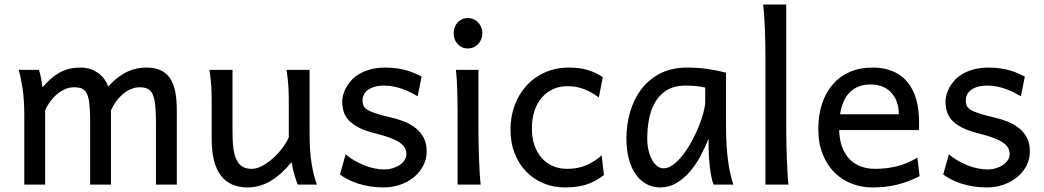

<svg xmlns="http://www.w3.org/2000/svg" viewBox="-20 -801 4530 833"><path d="M461.4 0H371.1V-278.3Q371.1 -323.7 367.7 -351.8Q364.3 -379.9 356.2 -395.8Q348.1 -411.6 334.5 -417Q320.8 -422.4 300.3 -422.4Q282.2 -422.4 264.2 -415Q246.1 -407.7 229.7 -394.3Q213.4 -380.9 199.5 -362.5Q185.5 -344.2 175.8 -322.3V0H85.4V-300.3Q85.4 -372.6 77.1 -422.6Q68.8 -472.7 61 -498H148.9Q154.3 -482.4 158.2 -461.2Q162.1 -439.9 164.6 -422.4Q187 -448.2 207.5 -464.8Q228 -481.4 248.3 -491Q268.6 -500.5 288.6 -504.2Q308.6 -507.8 329.6 -507.8Q353.5 -507.8 373 -501Q392.6 -494.1 407.5 -482.9Q422.4 -471.7 433.1 -456.8Q443.8 -441.9 449.7 -425.8Q472.7 -450.7 494.1 -466.6Q515.6 -482.4 536.1 -491.5Q556.6 -500.5 576.4 -504.2Q596.2 -507.8 615.2 -507.8Q652.3 -507.8 677.7 -495.8Q703.1 -483.9 718.5 -460.4Q733.9 -437 740.5 -402.3Q747.1 -367.7 747.1 -322.3V0H656.7V-268.6Q656.7 -315.9 653.3 -345.7Q649.9 -375.5 641.8 -392.6Q633.8 -409.7 620.1 -416Q606.4 -422.4 585.9 -422.4Q567.9 -422.4 550.3 -415.3Q532.7 -408.2 516.4 -395.3Q500 -382.3 486.1 -363.8Q472.2 -345.2 461.4 -322.3Z M1272 0Q1268.6 -8.3 1264.6 -19.5Q1260.7 -30.8 1257.1 -43.5Q1253.4 -56.2 1250.2 -70.1Q1247.1 -84 1245.1 -97.7Q1200.7 -43.5 1153.6 -15.6Q1106.4 12.2 1054.7 12.2Q898.4 12.2 898.4 -197.8V-341.8Q898.4 -365.2 898.2 -384.3Q897.9 -403.3 897 -421.1Q896 -439 894 -457.5Q892.1 -476.1 888.7 -498H988.8V-227.1Q988.8 -185.5 992.9 -155.5Q997.1 -125.5 1006.8 -106.2Q1016.6 -86.9 1032.5 -77.6Q1048.3 -68.4 1071.8 -68.4Q1093.3 -68.4 1117.7 -81.3Q1142.1 -94.2 1164.3 -114.3Q1186.5 -134.3 1204.8 -158.4Q1223.1 -182.6 1232.9 -205.1V-341.8Q1232.9 -365.7 1232.7 -385Q1232.4 -404.3 1231.4 -421.9Q1230.5 -439.5 1228.5 -457.5Q1226.6 -475.6 1223.1 -498H1323.2V-219.7Q1323.2 -148.4 1331.3 -95Q1339.4 -41.5 1355 0Z M1792 -383.3Q1779.8 -390.6 1764.2 -398.7Q1748.5 -406.7 1730.2 -413.6Q1711.9 -420.4 1691.2 -425Q1670.4 -429.7 1647.9 -429.7Q1621.1 -429.7 1602.8 -423.8Q1584.5 -418 1573.5 -408.9Q1562.5 -399.9 1557.6 -388.4Q1552.7 -377 1552.7 -366.2Q1552.7 -353.5 1556.6 -343.8Q1560.5 -334 1573 -325.7Q1585.4 -317.4 1608.4 -309.6Q1631.3 -301.8 1669.9 -293Q1703.1 -285.6 1732.4 -274.2Q1761.7 -262.7 1783.7 -245.1Q1805.7 -227.5 1818.4 -202.9Q1831.1 -178.2 1831.1 -144Q1831.1 -110.8 1816.4 -82.5Q1801.8 -54.2 1776.4 -33Q1751 -11.7 1716.8 0.2Q1682.6 12.2 1643.1 12.2Q1613.3 12.2 1585.7 7.8Q1558.1 3.4 1533.9 -4.4Q1509.8 -12.2 1489.7 -22.5Q1469.7 -32.7 1455.1 -43.9L1479.5 -131.8Q1496.1 -117.2 1516.8 -105Q1537.6 -92.8 1559.6 -84Q1581.5 -75.2 1603.8 -70.6Q1626 -65.9 1645.5 -65.9Q1667 -65.9 1684.8 -71.5Q1702.6 -77.1 1715.6 -86.2Q1728.5 -95.2 1735.8 -107.2Q1743.2 -119.1 1743.2 -131.8Q1743.2 -145.5 1737.5 -157.5Q1731.9 -169.4 1717 -180.4Q1702.1 -191.4 1676 -201.7Q1649.9 -211.9 1608.9 -222.2Q1564.5 -232.9 1536.4 -247.6Q1508.3 -262.2 1492.4 -279.8Q1476.6 -297.4 1470.7 -317.9Q1464.8 -338.4 1464.8 -361.3Q1464.8 -372.6 1468.5 -387.7Q1472.2 -402.8 1480.7 -419.2Q1489.3 -435.5 1503.2 -451.4Q1517.1 -467.3 1538.1 -479.7Q1559.1 -492.2 1587.4 -500Q1615.7 -507.8 1652.8 -507.8Q1679.2 -507.8 1702.4 -504.4Q1725.6 -501 1744.9 -495.4Q1764.2 -489.7 1780.3 -482.7Q1796.4 -475.6 1809.1 -468.8Z M1948.2 -656.7Q1948.2 -670.4 1952.6 -682.4Q1957 -694.3 1965.1 -703.4Q1973.1 -712.4 1984.4 -717.5Q1995.6 -722.7 2009.3 -722.7Q2022.9 -722.7 2034.7 -717.5Q2046.4 -712.4 2054.7 -703.4Q2063 -694.3 2067.9 -682.4Q2072.8 -670.4 2072.8 -656.7Q2072.8 -643.1 2067.9 -631.1Q2063 -619.1 2054.7 -610.1Q2046.4 -601.1 2034.7 -595.9Q2022.9 -590.8 2009.3 -590.8Q1995.6 -590.8 1984.4 -595.9Q1973.1 -601.1 1965.1 -610.1Q1957 -619.1 1952.6 -631.1Q1948.2 -643.1 1948.2 -656.7ZM2055.7 -231.9Q2055.7 -208.5 2056.4 -176.5Q2057.1 -144.5 2058.3 -111.8Q2059.6 -79.1 2061.3 -49.3Q2063 -19.5 2065.4 0H1965.3V-258.8Q1965.3 -294.4 1965.1 -329.1Q1964.8 -363.8 1964.1 -394.8Q1963.4 -425.8 1961.9 -452.4Q1960.4 -479 1958 -498H2055.7Z M2600.1 -41.5Q2581.5 -27.3 2563.2 -17.3Q2544.9 -7.3 2524.9 -0.7Q2504.9 5.9 2481.9 9Q2459 12.2 2431.6 12.2Q2382.3 12.2 2339.4 -5.1Q2296.4 -22.5 2264.2 -55.2Q2231.9 -87.9 2213.4 -134.3Q2194.8 -180.7 2194.8 -239.3Q2194.8 -294.4 2212.6 -343.3Q2230.5 -392.1 2263.4 -428.7Q2296.4 -465.3 2343.5 -486.6Q2390.6 -507.8 2448.7 -507.8Q2497.6 -507.8 2533 -496.3Q2568.4 -484.9 2595.2 -466.3L2578.1 -378.4Q2544.9 -402.8 2512.2 -415Q2479.5 -427.2 2441.4 -427.2Q2408.7 -427.2 2380.6 -414.8Q2352.5 -402.3 2331.8 -378.9Q2311 -355.5 2299.3 -321.3Q2287.6 -287.1 2287.6 -244.1Q2287.6 -204.6 2298.3 -172.4Q2309.1 -140.1 2329.1 -116.9Q2349.1 -93.8 2377.4 -81.1Q2405.8 -68.4 2441.4 -68.4Q2485.8 -68.4 2522 -83.5Q2558.1 -98.6 2590.3 -127Z M3039.6 -420.9Q3033.7 -422.4 3026.4 -423.8Q3019 -425.3 3009 -426.5Q2999 -427.7 2985.6 -428.7Q2972.2 -429.7 2954.1 -429.7Q2906.2 -429.7 2874.3 -410.4Q2842.3 -391.1 2823.2 -359.1Q2804.2 -327.1 2796.1 -285.6Q2788.1 -244.1 2788.1 -200.2Q2788.1 -171.9 2793.7 -148.2Q2799.3 -124.5 2809.1 -107.2Q2818.8 -89.8 2831.5 -80.3Q2844.2 -70.8 2858.9 -70.8Q2880.4 -70.8 2902.1 -87.4Q2923.8 -104 2943.8 -130.1Q2963.9 -156.2 2981.4 -188.7Q2999 -221.2 3012 -253.2Q3024.9 -285.2 3032.2 -313.5Q3039.6 -341.8 3039.6 -358.9ZM3076.2 0Q3070.8 -11.7 3066.7 -32.2Q3062.5 -52.7 3059.8 -75.9Q3057.1 -99.1 3055.7 -122.1Q3054.2 -145 3054.2 -161.1V-200.2Q3039.6 -162.1 3019.3 -124.3Q2999 -86.4 2972.9 -56.2Q2946.8 -25.9 2914.6 -6.8Q2882.3 12.2 2844.2 12.2Q2813.5 12.2 2786.6 -1.5Q2759.8 -15.1 2740 -42Q2720.2 -68.8 2709 -108.6Q2697.8 -148.4 2697.8 -200.2Q2697.8 -258.3 2713.4 -313.7Q2729 -369.1 2761.2 -412.4Q2793.5 -455.6 2843.3 -481.7Q2893.1 -507.8 2961.4 -507.8Q3008.8 -507.8 3050.8 -501.7Q3092.8 -495.6 3129.9 -485.8V-258.8Q3129.9 -166.5 3138.7 -103.8Q3147.5 -41 3161.6 0Z M3391.1 -231.9Q3391.1 -208.5 3391.8 -176.8Q3392.6 -145 3393.8 -112.3Q3395 -79.6 3396.7 -49.8Q3398.4 -20 3400.9 0H3300.8V-551.8Q3300.8 -623 3298.3 -680.9Q3295.9 -738.8 3291 -781.2H3391.1Z M3620.6 -236.8Q3622.1 -193.8 3634 -162.1Q3646 -130.4 3666.7 -109.6Q3687.5 -88.9 3715.6 -78.6Q3743.7 -68.4 3776.9 -68.4Q3824.2 -68.4 3869.6 -79.1Q3915 -89.8 3960 -117.2L3969.7 -36.6Q3943.8 -23.4 3918.9 -14.2Q3894 -4.9 3869.1 1Q3844.2 6.8 3818.6 9.5Q3793 12.2 3764.6 12.2Q3717.8 12.2 3675.3 -4.2Q3632.8 -20.5 3600.6 -52.5Q3568.4 -84.5 3549.3 -131.8Q3530.3 -179.2 3530.3 -241.7Q3530.3 -302.2 3546.6 -351.3Q3563 -400.4 3593.3 -435.3Q3623.5 -470.2 3667 -489Q3710.4 -507.8 3764.6 -507.8Q3804.7 -507.8 3835.4 -498.3Q3866.2 -488.8 3888.7 -471.9Q3911.1 -455.1 3926.3 -432.6Q3941.4 -410.2 3950.4 -384.3Q3959.5 -358.4 3963.4 -330.3Q3967.3 -302.2 3967.3 -274.9V-255.9Q3967.3 -243.7 3966.8 -236.8ZM3757.3 -434.6Q3703.6 -434.6 3669.4 -403.1Q3635.3 -371.6 3624.5 -305.2H3879.4Q3879.4 -336.4 3870.4 -360.6Q3861.3 -384.8 3845 -401.4Q3828.6 -418 3806.2 -426.3Q3783.7 -434.6 3757.3 -434.6Z M4409.2 -383.3Q4397 -390.6 4381.3 -398.7Q4365.7 -406.7 4347.4 -413.6Q4329.1 -420.4 4308.3 -425Q4287.6 -429.7 4265.1 -429.7Q4238.3 -429.7 4220 -423.8Q4201.7 -418 4190.7 -408.9Q4179.7 -399.9 4174.8 -388.4Q4169.9 -377 4169.9 -366.2Q4169.9 -353.5 4173.8 -343.8Q4177.7 -334 4190.2 -325.7Q4202.6 -317.4 4225.6 -309.6Q4248.5 -301.8 4287.1 -293Q4320.3 -285.6 4349.6 -274.2Q4378.9 -262.7 4400.9 -245.1Q4422.9 -227.5 4435.5 -202.9Q4448.2 -178.2 4448.2 -144Q4448.2 -110.8 4433.6 -82.5Q4418.9 -54.2 4393.6 -33Q4368.2 -11.7 4334 0.2Q4299.8 12.2 4260.3 12.2Q4230.5 12.2 4202.9 7.8Q4175.3 3.4 4151.1 -4.4Q4127 -12.2 4106.9 -22.5Q4086.9 -32.7 4072.3 -43.9L4096.7 -131.8Q4113.3 -117.2 4134 -105Q4154.8 -92.8 4176.8 -84Q4198.7 -75.2 4220.9 -70.6Q4243.2 -65.9 4262.7 -65.9Q4284.2 -65.9 4302 -71.5Q4319.8 -77.1 4332.8 -86.2Q4345.7 -95.2 4353 -107.2Q4360.4 -119.1 4360.4 -131.8Q4360.4 -145.5 4354.7 -157.5Q4349.1 -169.4 4334.2 -180.4Q4319.3 -191.4 4293.2 -201.7Q4267.1 -211.9 4226.1 -222.2Q4181.6 -232.9 4153.6 -247.6Q4125.5 -262.2 4109.6 -279.8Q4093.8 -297.4 4087.9 -317.9Q4082 -338.4 4082 -361.3Q4082 -372.6 4085.7 -387.7Q4089.4 -402.8 4097.9 -419.2Q4106.4 -435.5 4120.4 -451.4Q4134.3 -467.3 4155.3 -479.7Q4176.3 -492.2 4204.6 -500Q4232.9 -507.8 4270 -507.8Q4296.4 -507.8 4319.6 -504.4Q4342.8 -501 4362.1 -495.4Q4381.3 -489.7 4397.5 -482.7Q4413.6 -475.6 4426.3 -468.8Z"/></svg>

Font: Andika CyrE
Style: Regular
Weight: 400
Designer: Victor Gaultney, Annie Olsen, Julie Remington, Don Collingsworth, Eric Hays, Becca Hirsbrunner
Foundry: SIL International
Version: Version 5.000